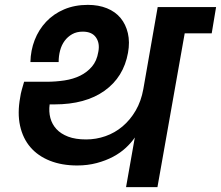

<svg xmlns="http://www.w3.org/2000/svg" viewBox="-20 -769 908 789"><path d="M534 -204Q520 -183 497.5 -162Q475 -141 445 -125Q415 -109 377.5 -99Q340 -89 297 -89Q234 -89 185 -108.5Q136 -128 105 -164Q74 -200 62.5 -252Q51 -304 63 -369Q65 -384 69.5 -400Q74 -416 79 -433H170Q209 -433 245 -438.5Q281 -444 309.5 -458Q338 -472 358 -495.5Q378 -519 384 -556Q391 -591 374.5 -615Q358 -639 320 -639Q295 -639 276.5 -628.5Q258 -618 245.5 -601Q233 -584 227 -561.5Q221 -539 221 -514H105Q106 -562 122.5 -604.5Q139 -647 169.5 -679.5Q200 -712 243.5 -730.5Q287 -749 341 -749Q385 -749 419.5 -735Q454 -721 475.5 -695Q497 -669 505.5 -632.5Q514 -596 506 -552Q488 -452 409.5 -396Q331 -340 204 -340H184Q180 -310 187 -284Q194 -258 212 -238.5Q230 -219 260 -207.5Q290 -196 334 -196Q375 -196 413.5 -209.5Q452 -223 483.5 -249.5Q515 -276 537.5 -314.5Q560 -353 569 -403L628 -740H868L850 -632H739L627 0H498Z"/></svg>

Font: SVN-Poppins SemiBold
Style: Italic
Weight: 600
Italic angle: -10°
Designer: Ninad Kale (Devanagari), Jonny Pinhorn (Latin)
Foundry: Indian Type Foundry
Version: Version 3.002 2017; ttfautohint (v1.8.3)